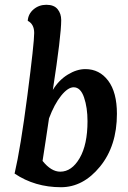

<svg xmlns="http://www.w3.org/2000/svg" viewBox="-20 -773 536 803"><path d="M41 -47Q66 -154 94.5 -373.5Q123 -593 123 -635Q123 -672 96 -686Q98 -715 120.5 -734Q143 -753 174 -753Q206 -753 221 -734.5Q236 -716 236 -689Q236 -624 201 -397Q226 -438 263.5 -461Q301 -484 337 -484Q396 -484 432.5 -435.5Q469 -387 469 -297Q469 -163 398.5 -76.5Q328 10 235 10Q126 10 41 -47ZM185 -278Q181 -248 171 -184.5Q161 -121 158 -100Q194 -55 232 -55Q280 -55 313 -111.5Q346 -168 346 -266Q346 -323 331.5 -365.5Q317 -408 288 -408Q264 -408 235.5 -372.5Q207 -337 185 -278Z"/></svg>

Font: Overlock
Style: Bold Italic
Weight: 700
Designer: Dario Muhafara
Foundry: Dario Manuel Muhafara
Version: Version 1.002